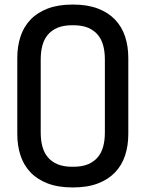

<svg xmlns="http://www.w3.org/2000/svg" viewBox="-20 -812 640 844"><path d="M544 -223Q544 -172 530 -129Q516 -86 486 -54.5Q456 -23 410 -5.5Q364 12 300 12Q236 12 190 -5.5Q144 -23 114 -54.5Q84 -86 70 -129Q56 -172 56 -223V-557Q56 -608 70 -651Q84 -694 114 -725.5Q144 -757 190 -774.5Q236 -792 300 -792Q364 -792 410 -774.5Q456 -757 486 -725.5Q516 -694 530 -651Q544 -608 544 -557ZM441 -551Q441 -585 433.5 -612.5Q426 -640 409.5 -659.5Q393 -679 367 -690Q341 -701 303 -701H297Q259 -701 233 -690Q207 -679 190.5 -659.5Q174 -640 166.5 -612.5Q159 -585 159 -551V-229Q159 -195 166.5 -167.5Q174 -140 190.5 -120.5Q207 -101 233 -90Q259 -79 297 -79H303Q341 -79 367 -90Q393 -101 409.5 -120.5Q426 -140 433.5 -167.5Q441 -195 441 -229Z"/></svg>

Font: Cooper Hewitt
Style: Regular
Weight: 707
Designer: Village Type and Design LLC
Foundry: Cooper Hewitt Smithsonian Design Museum
Version: 1.000